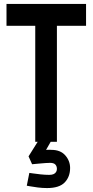

<svg xmlns="http://www.w3.org/2000/svg" viewBox="-20 -720 472 975"><path d="M238 -1H172L125 74L143 114Q164 112 181 110.5Q198 109 211 108Q224 107 234 107Q253 107 261 115.5Q269 124 269 138Q269 146 265 153Q261 160 252.5 164Q244 168 230 168Q210 168 186.5 165.5Q163 163 146.5 160.5Q130 158 129 158L116 223Q117 223 132.5 226Q148 229 172 232Q196 235 219 235Q281 235 308.5 206.5Q336 178 336 133Q336 97 311.5 69Q287 41 241 41Q238 41 233 40.5Q228 40 214 41ZM269 -589H417V-700H13V-589H159V0H269Z"/></svg>

Font: Advent Pro
Style: Regular
Weight: 400
Designer: VivaRado, Andreas Kalpakidis
Foundry: VivaRado, Andreas Kalpakidis
Version: Version 3.000